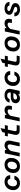

<svg xmlns="http://www.w3.org/2000/svg" viewBox="3191 -3947 768 7190"><g transform="rotate(-90 3575.0 -352.0)"><path d="M305 12Q232 12 174.5 -19Q117 -50 83.5 -106Q50 -162 50 -237Q50 -310 72.5 -369.5Q95 -429 137.5 -473.5Q180 -518 238 -542Q296 -566 369 -566Q437 -566 492 -540Q547 -514 579 -466.5Q611 -419 608 -353H470Q467 -401 437.5 -427Q408 -453 362 -453Q318 -453 286 -434Q254 -415 233 -384.5Q212 -354 201.5 -317.5Q191 -281 191 -245Q191 -171 226.5 -135Q262 -99 311 -99Q365 -99 401.5 -125.5Q438 -152 451 -197H589Q573 -133 534.5 -86Q496 -39 438.5 -13.5Q381 12 305 12Z M945 12Q867 12 810.5 -17.5Q754 -47 723 -101.5Q692 -156 692 -228Q692 -331 732 -407Q772 -483 842.5 -524.5Q913 -566 1006 -566Q1083 -566 1139.5 -536.5Q1196 -507 1226.5 -453Q1257 -399 1257 -326Q1257 -224 1217.5 -147.5Q1178 -71 1107.5 -29.5Q1037 12 945 12ZM948 -100Q999 -100 1037 -127.5Q1075 -155 1096 -204.5Q1117 -254 1117 -321Q1117 -381 1085.5 -417.5Q1054 -454 1002 -454Q952 -454 913.5 -426.5Q875 -399 854 -350Q833 -301 833 -233Q833 -194 847.5 -164Q862 -134 888 -117Q914 -100 948 -100Z M1688 0 1761 -343Q1771 -392 1751.5 -421.5Q1732 -451 1691 -451Q1642 -451 1596.5 -417Q1551 -383 1501 -308L1507 -433Q1557 -502 1611.5 -534Q1666 -566 1733 -566Q1793 -566 1835 -539Q1877 -512 1896 -464Q1915 -416 1901 -351L1826 0ZM1310 0 1428 -554H1560L1542 -446L1448 0Z M2263 0Q2208 0 2172.5 -24Q2137 -48 2124.5 -91Q2112 -134 2123 -189L2222 -651L2373 -716L2261 -189Q2256 -164 2259 -146.5Q2262 -129 2277.5 -120Q2293 -111 2322 -111H2488L2464 0ZM2061 -443 2084 -554H2486L2462 -443Z M3057 -290 3072 -360Q3081 -401 3064 -426Q3047 -451 3004 -451Q2953 -451 2903 -415.5Q2853 -380 2802 -299L2812 -420Q2847 -468 2883 -500.5Q2919 -533 2959 -549.5Q2999 -566 3046 -566Q3104 -566 3146 -542.5Q3188 -519 3206 -473.5Q3224 -428 3210 -360L3195 -290ZM2624 0 2742 -554H2873L2857 -446L2762 0Z M3636 0 3653 -108 3705 -349Q3713 -385 3700.5 -412Q3688 -439 3660.5 -453Q3633 -467 3594 -467Q3542 -467 3506.5 -445.5Q3471 -424 3463 -377H3329Q3336 -434 3373 -476.5Q3410 -519 3469 -542.5Q3528 -566 3601 -566Q3684 -566 3743 -537Q3802 -508 3827.5 -455Q3853 -402 3838 -330L3768 0ZM3481 12Q3431 12 3390.5 -8.5Q3350 -29 3327 -64.5Q3304 -100 3304 -145Q3304 -214 3337.5 -255Q3371 -296 3427 -314Q3483 -332 3551 -332H3716L3695 -235H3545Q3498 -235 3471 -215Q3444 -195 3444 -160Q3444 -131 3464 -114.5Q3484 -98 3518 -98Q3567 -98 3607 -124Q3647 -150 3681 -198L3677 -102Q3639 -43 3593.5 -15.5Q3548 12 3481 12Z M4205 12Q4132 12 4074.5 -19Q4017 -50 3983.5 -106Q3950 -162 3950 -237Q3950 -310 3972.5 -369.5Q3995 -429 4037.5 -473.5Q4080 -518 4138 -542Q4196 -566 4269 -566Q4337 -566 4392 -540Q4447 -514 4479 -466.5Q4511 -419 4508 -353H4370Q4367 -401 4337.5 -427Q4308 -453 4262 -453Q4218 -453 4186 -434Q4154 -415 4133 -384.5Q4112 -354 4101.5 -317.5Q4091 -281 4091 -245Q4091 -171 4126.5 -135Q4162 -99 4211 -99Q4265 -99 4301.5 -125.5Q4338 -152 4351 -197H4489Q4473 -133 4434.5 -86Q4396 -39 4338.5 -13.5Q4281 12 4205 12Z M4863 0Q4808 0 4772.5 -24Q4737 -48 4724.5 -91Q4712 -134 4723 -189L4822 -651L4973 -716L4861 -189Q4856 -164 4859 -146.5Q4862 -129 4877.5 -120Q4893 -111 4922 -111H5088L5064 0ZM4661 -443 4684 -554H5086L5062 -443Z M5495 12Q5417 12 5360.5 -17.5Q5304 -47 5273 -101.5Q5242 -156 5242 -228Q5242 -331 5282 -407Q5322 -483 5392.5 -524.5Q5463 -566 5556 -566Q5633 -566 5689.5 -536.5Q5746 -507 5776.5 -453Q5807 -399 5807 -326Q5807 -224 5767.5 -147.5Q5728 -71 5657.5 -29.5Q5587 12 5495 12ZM5498 -100Q5549 -100 5587 -127.5Q5625 -155 5646 -204.5Q5667 -254 5667 -321Q5667 -381 5635.5 -417.5Q5604 -454 5552 -454Q5502 -454 5463.5 -426.5Q5425 -399 5404 -350Q5383 -301 5383 -233Q5383 -194 5397.5 -164Q5412 -134 5438 -117Q5464 -100 5498 -100Z M6307 -290 6322 -360Q6331 -401 6314 -426Q6297 -451 6254 -451Q6203 -451 6153 -415.5Q6103 -380 6052 -299L6062 -420Q6097 -468 6133 -500.5Q6169 -533 6209 -549.5Q6249 -566 6296 -566Q6354 -566 6396 -542.5Q6438 -519 6456 -473.5Q6474 -428 6460 -360L6445 -290ZM5874 0 5992 -554H6123L6107 -446L6012 0Z M6811 12Q6758 12 6712 -2Q6666 -16 6631.5 -43Q6597 -70 6578 -109.5Q6559 -149 6558 -198H6694Q6695 -148 6727 -118.5Q6759 -89 6816 -89Q6864 -89 6889 -107Q6914 -125 6914 -152Q6914 -176 6892.5 -191Q6871 -206 6837 -217Q6803 -228 6765.5 -239.5Q6728 -251 6694 -268.5Q6660 -286 6638.5 -314.5Q6617 -343 6617 -388Q6617 -443 6647.5 -483.5Q6678 -524 6732.5 -545Q6787 -566 6859 -566Q6926 -566 6979.5 -544.5Q7033 -523 7064.5 -482Q7096 -441 7098 -381H6962Q6959 -423 6928.5 -444Q6898 -465 6854 -465Q6809 -465 6783.5 -447.5Q6758 -430 6758 -401Q6758 -377 6779.5 -362Q6801 -347 6835 -336.5Q6869 -326 6906.5 -314Q6944 -302 6977.5 -284.5Q7011 -267 7032.5 -238Q7054 -209 7054 -162Q7054 -109 7025 -70Q6996 -31 6942 -9.5Q6888 12 6811 12Z"/></g></svg>

Font: Azeret Mono Thin SemiBold
Style: Italic
Weight: 600
Italic angle: -12°
Version: Version 1.002